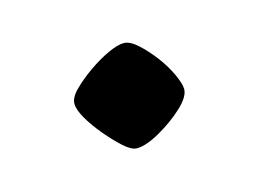

<svg xmlns="http://www.w3.org/2000/svg" viewBox="-37 -391 328 243"><g transform="rotate(-15 126.5 -269.5)"><path d="M119 -203Q112 -203 102 -212Q92 -221 81.5 -233.5Q71 -246 64 -258Q57 -270 57 -278Q57 -286 66.5 -295.5Q76 -305 89.5 -314.5Q103 -324 116 -330Q129 -336 137 -336Q145 -336 155 -327Q165 -318 174.5 -305.5Q184 -293 190 -280Q196 -267 196 -260Q196 -250 182 -237Q168 -224 149.5 -213.5Q131 -203 119 -203Z"/></g></svg>

Font: Texturina 12pt Light
Style: Regular
Weight: 300
Designer: Guillermo Torres Carreño
Foundry: Omnibus-Type
Version: Version 1.002